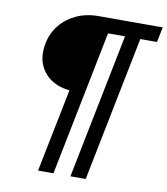

<svg xmlns="http://www.w3.org/2000/svg" viewBox="-91 -796 867 996"><g transform="rotate(10 342.5 -298.0)"><path d="M177.2 124 274.4 -359.9 291.5 -313.5Q227.5 -313 179.7 -339.8Q131.8 -366.7 109.6 -416.5Q87.4 -466.3 101.1 -534.2Q111.8 -587.9 145.3 -629.6Q178.7 -671.4 230.7 -695.6Q282.7 -719.7 348.1 -719.7H685.1L668.9 -640.1H581.1L428.2 124H347.7L500.5 -640.1H411.1L258.3 124Z"/></g></svg>

Font: Reddit Sans Medium
Style: Italic
Weight: 500
Italic angle: -11.25°
Designer: Stephen Hutchings
Version: Version 1.013